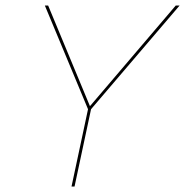

<svg xmlns="http://www.w3.org/2000/svg" viewBox="-20 -678 673 698"><path d="M633 -658 311 -281 251 0H240L300 -281L143 -658H155L307 -292L619 -658Z"/></svg>

Font: EauTestInfant Hairline
Style: Italic
Weight: 250
Italic angle: -12°
Designer: Christian Thalmann (Catharsis Fonts)
Version: Version 0.001;PS 000.001;hotconv 1.0.88;makeotf.lib2.5.64775